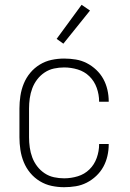

<svg xmlns="http://www.w3.org/2000/svg" viewBox="-20 -772 540 800"><path d="M247 8Q221 8 195 2.5Q169 -3 146 -17Q123 -31 106 -51.5Q89 -72 79 -96.5Q69 -121 65 -147.5Q61 -174 61 -200V-320Q61 -346 65 -372.5Q69 -399 79 -423.5Q89 -448 106 -468.5Q123 -489 146 -503Q169 -517 195 -522.5Q221 -528 247 -528Q272 -528 296 -524Q320 -520 341.5 -509Q363 -498 381 -481Q399 -464 410.5 -443Q422 -422 427.5 -398Q433 -374 433 -350V-348H393V-349Q393 -378 383 -406Q373 -434 352.5 -454Q332 -474 304 -482.5Q276 -491 247 -491Q226 -491 205 -486.5Q184 -482 166 -470Q148 -458 135 -441Q122 -424 114.5 -404Q107 -384 104 -362.5Q101 -341 101 -320V-200Q101 -179 104 -157.5Q107 -136 114.5 -116Q122 -96 135 -79Q148 -62 166 -50Q184 -38 205 -33.5Q226 -29 247 -29Q276 -29 304 -37.5Q332 -46 352.5 -66Q373 -86 383 -114Q393 -142 393 -171V-172H433V-170Q433 -146 427.5 -122Q422 -98 410.5 -77Q399 -56 381 -39Q363 -22 341.5 -11Q320 0 296 4Q272 8 247 8ZM244 -590 216 -610 320 -752 355 -728Z"/></svg>

Font: Iosevka Curly Extralight
Style: Regular
Weight: 200
Monospace: yes
Designer: Belleve Invis
Foundry: Belleve Invis
Version: Version 22.1.2; ttfautohint (v1.8.4)